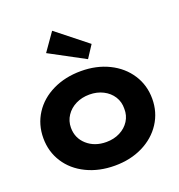

<svg xmlns="http://www.w3.org/2000/svg" viewBox="-144 -924 984 1054"><g transform="rotate(-20 348.0 -397.0)"><path d="M30 -266Q30 -345 70.5 -408Q111 -471 184 -506.5Q257 -542 349 -542Q440 -542 512 -506.5Q584 -471 625 -408Q666 -345 666 -266Q666 -187 625 -124Q584 -61 512 -25.5Q440 10 349 10Q257 10 184 -25.5Q111 -61 70.5 -124Q30 -187 30 -266ZM503 -266Q504 -306 484 -337.5Q464 -369 428.5 -387Q393 -405 349 -405Q305 -405 269.5 -387.5Q234 -370 213 -338.5Q192 -307 192 -268Q192 -207 236.5 -167.5Q281 -128 349 -128Q393 -128 428.5 -146Q464 -164 484 -195.5Q504 -227 503 -266ZM204 -700 277 -804 456 -662 409 -590Z"/></g></svg>

Font: Lexend Exa HM Xlight
Style: Bold
Weight: 700
Designer: Bonnie Shaver-Troup, Thomas Jockin, Octavio Pardo
Foundry: Lexend
Version: Version 1.091